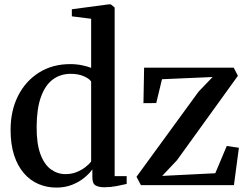

<svg xmlns="http://www.w3.org/2000/svg" viewBox="-20 -839 1126 870"><path d="M235.5 11Q192.5 11 154.8 -5Q117 -21 88.5 -53.8Q60 -86.5 44 -135.5Q28 -184.5 28 -250.5Q28 -337.5 61.8 -404.5Q95.5 -471.5 156.5 -510Q217.5 -548.5 298 -548.5Q327 -548.5 352 -543.2Q377 -538 393 -531.5V-754L305.5 -765V-797L470.5 -819H482.5L499.5 -805V-41H554V-5.5Q535.5 -1 508 4.2Q480.5 9.5 453 9.5Q427 9.5 412.8 1Q398.5 -7.5 398.5 -35.5V-71.5Q385.5 -53 362.2 -33.8Q339 -14.5 307 -1.8Q275 11 235.5 11ZM276.5 -50Q304 -50 327 -59.2Q350 -68.5 367 -81.8Q384 -95 393 -107V-469.5Q384.5 -483 359.2 -493.8Q334 -504.5 300.5 -504.5Q254 -504.5 219.5 -479Q185 -453.5 165.8 -400.5Q146.5 -347.5 146 -265Q145.5 -188.5 163 -141Q180.5 -93.5 210.5 -71.8Q240.5 -50 276.5 -50ZM943.5 -490 714 -480 688 -372 630 -371.5 633 -532.5H1039L1058 -495.5L782 -113L715 -42L955.5 -54L1007.5 -177.5L1062.5 -169.5L1040 0H618.5L598.5 -38L880 -424Z"/></svg>

Font: Merriweather 72pt Medium
Style: Regular
Weight: 500
Version: Version 2.100